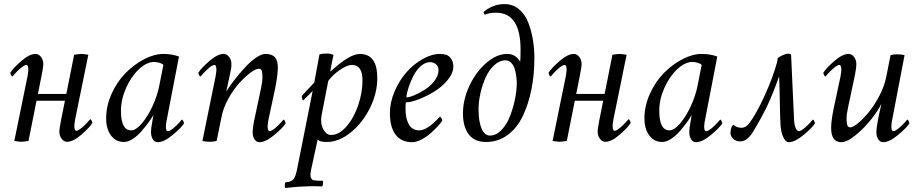

<svg xmlns="http://www.w3.org/2000/svg" viewBox="-20 -688 4508 937"><path d="M119.1 0Q91.8 3.9 84 3.9Q77.1 3.9 49.8 0L114.3 -315.4Q118.2 -338.9 118.2 -346.7Q118.2 -371.1 108.4 -371.1Q103.5 -371.1 96.4 -366.9Q89.4 -362.8 82.3 -356.9Q75.2 -351.1 67.6 -343.8Q60.1 -336.4 54.7 -330.6Q49.3 -324.7 44.9 -319.3L40 -314.5Q37.6 -314.5 33.9 -321.5Q30.3 -328.6 30.3 -333Q43 -354.5 83.3 -389.6Q123.5 -424.8 153.3 -424.8Q168.9 -424.8 180.2 -410.2Q191.4 -395.5 191.4 -374Q191.4 -363.3 183.6 -322.3L165 -229.5H303.7L341.8 -420.9Q369.1 -424.8 377 -424.8Q383.8 -424.8 411.1 -420.9L346.7 -105.5Q342.8 -82 342.8 -74.2Q342.8 -49.8 352.5 -49.8Q357.4 -49.8 364.5 -54Q371.6 -58.1 378.7 -64Q385.7 -69.8 393.3 -77.1Q400.9 -84.5 406.2 -90.3Q411.6 -96.2 416 -101.6L420.9 -106.4Q423.3 -106.4 427 -99.4Q430.7 -92.3 430.7 -87.9Q418 -66.4 377.7 -31.2Q337.4 3.9 307.6 3.9Q292 3.9 280.8 -10.7Q269.5 -25.4 269.5 -46.9Q269.5 -57.6 277.3 -98.6L296.9 -196.3H158.2Z M777.3 -424.8Q818.8 -424.8 853.5 -412.1L793.9 -103.5Q792.5 -97.7 791.3 -89.6Q790 -81.5 789.6 -71.5Q789.1 -61.5 791.5 -54.7Q793.9 -47.9 799.8 -47.9Q804.7 -47.9 811.8 -52Q818.8 -56.2 825.9 -62Q833 -67.9 840.6 -75.2Q848.1 -82.5 853.5 -88.4Q858.9 -94.2 863.3 -99.6L868.2 -104.5Q870.6 -104.5 874.3 -97.4Q877.9 -90.3 877.9 -85.9Q865.7 -65.4 823 -29.8Q780.3 5.9 750 5.9Q734.9 5.9 725.8 -8.3Q716.8 -22.5 716.8 -44.9Q716.8 -61 723.6 -96.7Q727.5 -120.1 728.5 -127Q719.7 -110.8 705.3 -91.1Q690.9 -71.3 671.1 -48.3Q651.4 -25.4 628.2 -10.3Q605 4.9 585 4.9Q545.4 4.9 521.7 -26.9Q498 -58.6 498 -110.4Q498 -171.4 524.9 -230.7Q551.8 -290 593 -331.8Q634.3 -373.5 683.6 -399.2Q732.9 -424.8 777.3 -424.8ZM732.4 -385.7Q695.8 -385.7 657.7 -349.9Q619.6 -314 595 -258.1Q570.3 -202.1 570.3 -147.5Q570.3 -51.8 620.1 -51.8Q643.6 -51.8 672.6 -86.2Q701.7 -120.6 724.6 -170.7Q747.6 -220.7 756.8 -267.6L777.3 -371.1Q771.5 -377.9 757.6 -381.8Q743.7 -385.7 732.4 -385.7Z M1101.6 -322.3 1084 -240.2Q1088.4 -249 1102.3 -268.8Q1116.2 -288.6 1138.2 -315.7Q1160.2 -342.8 1183.3 -366.9Q1206.5 -391.1 1231.7 -408Q1256.8 -424.8 1275.4 -424.8Q1307.6 -424.8 1321.8 -408.4Q1335.9 -392.1 1335.9 -360.4Q1335.9 -320.3 1322.3 -253.9L1290 -103.5Q1286.1 -84 1286.1 -72.3Q1286.1 -47.9 1295.9 -47.9Q1300.8 -47.9 1307.9 -52Q1314.9 -56.2 1322 -62Q1329.1 -67.9 1336.7 -75.2Q1344.2 -82.5 1349.6 -88.4Q1355 -94.2 1359.4 -99.6L1364.3 -104.5Q1366.7 -104.5 1370.4 -97.4Q1374 -90.3 1374 -85.9Q1361.8 -65.4 1319.1 -29.8Q1276.4 5.9 1246.1 5.9Q1231 5.9 1221.9 -8.3Q1212.9 -22.5 1212.9 -44.9Q1212.9 -61 1219.7 -96.7L1253.9 -257.8Q1260.7 -288.6 1260.7 -310.5Q1260.7 -333 1257.6 -342.8Q1254.4 -352.5 1242.2 -352.5Q1228.5 -352.5 1201.9 -332.8Q1175.3 -313 1147.2 -282Q1119.1 -251 1094.5 -206.5Q1069.8 -162.1 1061.5 -119.1Q1057.6 -99.6 1037.1 0Q1021.5 3.9 1002 3.9Q983.4 3.9 967.8 0L1032.2 -315.4Q1036.1 -338.9 1036.1 -346.7Q1036.1 -371.1 1026.4 -371.1Q1021.5 -371.1 1014.4 -366.9Q1007.3 -362.8 1000.2 -356.9Q993.2 -351.1 985.6 -343.8Q978 -336.4 972.7 -330.6Q967.3 -324.7 962.9 -319.3L958 -314.5Q955.6 -314.5 951.9 -321.5Q948.2 -328.6 948.2 -333Q960.9 -354.5 1001.2 -389.6Q1041.5 -424.8 1071.3 -424.8Q1086.9 -424.8 1098.1 -410.2Q1109.4 -395.5 1109.4 -374Q1109.4 -355 1101.6 -322.3Z M1697.3 -371.1Q1673.8 -371.1 1638.2 -346.4Q1602.5 -321.8 1582 -293L1549.8 -127.9Q1542 -86.9 1557.1 -58.1Q1572.3 -29.3 1595.7 -29.3Q1635.3 -29.3 1671.6 -71.8Q1708 -114.3 1728.5 -175.8Q1749 -237.3 1749 -295.9Q1749 -371.1 1697.3 -371.1ZM1736.3 -424.8Q1821.3 -424.8 1821.3 -306.6Q1821.3 -232.9 1784.9 -159.9Q1748.5 -86.9 1690.9 -41Q1633.3 4.9 1575.2 4.9Q1538.1 4.9 1530.3 -7.8L1498 141.6Q1495.1 154.8 1495.1 168.9Q1495.1 174.3 1498.8 181.9Q1502.4 189.5 1508.8 191.4Q1521.5 194.3 1554.7 194.3Q1557.6 194.8 1556.4 207.5Q1555.2 220.2 1551.8 221.7Q1544.9 221.7 1533.7 221.2Q1522.5 220.7 1517.6 220.7Q1445.8 220.7 1373 229.5Q1369.6 228.5 1369.9 216.1Q1370.1 203.6 1374 201.2Q1400.4 201.2 1413.1 185.5Q1421.9 173.8 1428.7 143.6L1505.9 -244.1L1459 -197.3Q1453.1 -204.6 1453.1 -216.8Q1453.1 -220.7 1456.1 -223.6L1513.7 -285.2L1539.1 -422.9Q1553.2 -426.8 1576.2 -426.8Q1593.8 -426.8 1607.4 -419.9Q1595.2 -362.3 1591.8 -337.9Q1685.5 -424.8 1736.3 -424.8Z M2127.9 -424.8Q2162.1 -424.8 2177.2 -407.2Q2192.4 -389.6 2192.4 -364.3Q2192.4 -331.1 2164.8 -297.6Q2137.2 -264.2 2099.1 -241Q2061 -217.8 2022.7 -203.1Q1984.4 -188.5 1960.9 -188.5Q1959 -182.6 1959 -157.2Q1959 -109.4 1975.3 -80.6Q1991.7 -51.8 2026.4 -51.8Q2034.2 -51.8 2043.2 -54.7Q2052.2 -57.6 2060.3 -62Q2068.4 -66.4 2076.9 -72.5Q2085.4 -78.6 2092 -84.5Q2098.6 -90.3 2105.2 -96.7Q2111.8 -103 2116 -107.4Q2120.1 -111.8 2123.5 -115.2L2127 -119.1Q2129.4 -119.1 2134 -111.6Q2138.7 -104 2138.7 -99.6Q2132.8 -89.8 2118.2 -73.7Q2103.5 -57.6 2083 -39.1Q2062.5 -20.5 2037.1 -7.3Q2011.7 5.9 1990.2 5.9Q1938.5 5.9 1910.6 -30.8Q1882.8 -67.4 1882.8 -135.7Q1882.8 -188 1905.5 -241.5Q1928.2 -294.9 1963.1 -334.7Q1998 -374.5 2042.2 -399.7Q2086.4 -424.8 2127.9 -424.8ZM1962.9 -212.9Q1978 -212.9 2003.7 -223.9Q2029.3 -234.9 2055.7 -252Q2082 -269 2101.1 -294.7Q2120.1 -320.3 2120.1 -345.7Q2120.1 -364.3 2107.4 -374.5Q2094.7 -384.8 2079.1 -384.8Q2055.2 -384.8 2033.4 -365.2Q2011.7 -345.7 1997.3 -317.4Q1982.9 -289.1 1973.9 -261.2Q1964.8 -233.4 1962.9 -212.9Z M2455.1 -424.8Q2496.6 -424.8 2518.6 -386.7Q2520.5 -398.4 2520.5 -445.3Q2520.5 -626 2400.4 -626Q2367.7 -626 2346.7 -616.2Q2344.7 -617.7 2342.3 -622.1Q2339.8 -626.5 2339.8 -628.9Q2355 -644 2382.3 -656Q2409.7 -668 2441.4 -668Q2481.9 -668 2511.7 -643.8Q2541.5 -619.6 2557.4 -579.3Q2573.2 -539.1 2580.6 -495.1Q2587.9 -451.2 2587.9 -403.3Q2587.9 -324.2 2573.7 -252.9Q2559.6 -181.6 2532 -123Q2504.4 -64.5 2458 -29.8Q2411.6 4.9 2352.5 4.9Q2295.9 4.9 2267.6 -32.2Q2239.3 -69.3 2239.3 -134.8Q2239.3 -201.7 2271 -269.5Q2302.7 -337.4 2353.5 -381.1Q2404.3 -424.8 2455.1 -424.8ZM2371.1 -26.4Q2400.4 -26.4 2426 -52.2Q2451.7 -78.1 2467.5 -117.7Q2483.4 -157.2 2492.7 -201.4Q2502 -245.6 2502 -284.2Q2502 -292.5 2501.2 -302.2Q2500.5 -312 2497.3 -329.3Q2494.1 -346.7 2488.8 -360.1Q2483.4 -373.5 2472.7 -383.5Q2461.9 -393.6 2447.3 -393.6Q2418 -393.6 2392.3 -370.1Q2366.7 -346.7 2350.3 -310.5Q2334 -274.4 2324.7 -233.2Q2315.4 -191.9 2315.4 -154.3Q2315.4 -95.2 2330.1 -60.8Q2344.7 -26.4 2371.1 -26.4Z M2746.1 0Q2718.8 3.9 2710.9 3.9Q2704.1 3.9 2676.8 0L2741.2 -315.4Q2745.1 -338.9 2745.1 -346.7Q2745.1 -371.1 2735.4 -371.1Q2730.5 -371.1 2723.4 -366.9Q2716.3 -362.8 2709.2 -356.9Q2702.1 -351.1 2694.6 -343.8Q2687 -336.4 2681.6 -330.6Q2676.3 -324.7 2671.9 -319.3L2667 -314.5Q2664.6 -314.5 2660.9 -321.5Q2657.2 -328.6 2657.2 -333Q2669.9 -354.5 2710.2 -389.6Q2750.5 -424.8 2780.3 -424.8Q2795.9 -424.8 2807.1 -410.2Q2818.4 -395.5 2818.4 -374Q2818.4 -363.3 2810.5 -322.3L2792 -229.5H2930.7L2968.8 -420.9Q2996.1 -424.8 3003.9 -424.8Q3010.7 -424.8 3038.1 -420.9L2973.6 -105.5Q2969.7 -82 2969.7 -74.2Q2969.7 -49.8 2979.5 -49.8Q2984.4 -49.8 2991.5 -54Q2998.5 -58.1 3005.6 -64Q3012.7 -69.8 3020.3 -77.1Q3027.8 -84.5 3033.2 -90.3Q3038.6 -96.2 3043 -101.6L3047.9 -106.4Q3050.3 -106.4 3054 -99.4Q3057.6 -92.3 3057.6 -87.9Q3044.9 -66.4 3004.6 -31.2Q2964.4 3.9 2934.6 3.9Q2918.9 3.9 2907.7 -10.7Q2896.5 -25.4 2896.5 -46.9Q2896.5 -57.6 2904.3 -98.6L2923.8 -196.3H2785.2Z M3404.3 -424.8Q3445.8 -424.8 3480.5 -412.1L3420.9 -103.5Q3419.4 -97.7 3418.2 -89.6Q3417 -81.5 3416.5 -71.5Q3416 -61.5 3418.5 -54.7Q3420.9 -47.9 3426.8 -47.9Q3431.6 -47.9 3438.7 -52Q3445.8 -56.2 3452.9 -62Q3460 -67.9 3467.5 -75.2Q3475.1 -82.5 3480.5 -88.4Q3485.8 -94.2 3490.2 -99.6L3495.1 -104.5Q3497.6 -104.5 3501.2 -97.4Q3504.9 -90.3 3504.9 -85.9Q3492.7 -65.4 3450 -29.8Q3407.2 5.9 3377 5.9Q3361.8 5.9 3352.8 -8.3Q3343.8 -22.5 3343.8 -44.9Q3343.8 -61 3350.6 -96.7Q3354.5 -120.1 3355.5 -127Q3346.7 -110.8 3332.3 -91.1Q3317.9 -71.3 3298.1 -48.3Q3278.3 -25.4 3255.1 -10.3Q3231.9 4.9 3211.9 4.9Q3172.4 4.9 3148.7 -26.9Q3125 -58.6 3125 -110.4Q3125 -171.4 3151.9 -230.7Q3178.7 -290 3220 -331.8Q3261.2 -373.5 3310.5 -399.2Q3359.9 -424.8 3404.3 -424.8ZM3359.4 -385.7Q3322.8 -385.7 3284.7 -349.9Q3246.6 -314 3221.9 -258.1Q3197.3 -202.1 3197.3 -147.5Q3197.3 -51.8 3247.1 -51.8Q3270.5 -51.8 3299.6 -86.2Q3328.6 -120.6 3351.6 -170.7Q3374.5 -220.7 3383.8 -267.6L3404.3 -371.1Q3398.4 -377.9 3384.5 -381.8Q3370.6 -385.7 3359.4 -385.7Z M3829.1 5.9Q3814 5.9 3802.7 -18.3Q3791.5 -42.5 3789.1 -78.1Q3787.1 -109.9 3785.6 -194.1Q3784.2 -278.3 3782.2 -315.4Q3752.4 -231.4 3725.8 -174.6Q3699.2 -117.7 3656.2 -46.9Q3627.4 2 3592.8 2Q3571.8 2 3558.3 -10.3Q3544.9 -22.5 3544.9 -41Q3544.9 -53.2 3549.1 -64.7Q3553.2 -76.2 3559.6 -79.1Q3574.2 -64.5 3598.6 -64.5Q3620.6 -64.5 3637.7 -87.9Q3670.9 -132.3 3711.2 -220.5Q3751.5 -308.6 3772.5 -384.8Q3773.9 -398.9 3775.4 -404.3Q3782.2 -410.6 3798.8 -418.2Q3815.4 -425.8 3825.2 -425.8Q3840.8 -425.8 3840.8 -418.9Q3843.3 -375 3848.6 -247.3Q3854 -119.6 3855.5 -98.6Q3856.9 -77.1 3863.3 -62.5Q3869.6 -47.9 3878.9 -47.9Q3883.8 -47.9 3890.9 -52Q3897.9 -56.2 3905 -62Q3912.1 -67.9 3919.7 -75.2Q3927.2 -82.5 3932.6 -88.4Q3938 -94.2 3942.4 -99.6L3947.3 -104.5Q3949.7 -104.5 3953.4 -97.4Q3957 -90.3 3957 -85.9Q3944.8 -65.4 3902.1 -29.8Q3859.4 5.9 3829.1 5.9Z M4263.7 -96.7Q4266.1 -111.3 4269 -124.5Q4272 -137.7 4275.4 -153.8Q4278.8 -169.9 4281.2 -181.6Q4267.6 -151.9 4234.4 -109.1Q4201.2 -66.4 4158 -30.3Q4114.7 5.9 4085 5.9Q4036.1 5.9 4036.1 -64.5Q4036.1 -99.1 4049.8 -165L4082 -315.4Q4085.9 -338.9 4085.9 -346.7Q4085.9 -371.1 4076.2 -371.1Q4071.3 -371.1 4064.2 -366.9Q4057.1 -362.8 4050 -356.9Q4043 -351.1 4035.4 -343.8Q4027.8 -336.4 4022.5 -330.6Q4017.1 -324.7 4012.7 -319.3L4007.8 -314.5Q4005.4 -314.5 4001.7 -321.5Q3998 -328.6 3998 -333Q4010.7 -354.5 4051 -389.6Q4091.3 -424.8 4121.1 -424.8Q4136.7 -424.8 4147.9 -410.2Q4159.2 -395.5 4159.2 -374Q4159.2 -358.4 4152.3 -322.3L4118.2 -161.1Q4111.3 -130.4 4111.3 -108.4Q4111.3 -87.9 4115 -77.1Q4118.7 -66.4 4129.9 -66.4Q4143.1 -66.4 4168.7 -87.9Q4194.3 -109.4 4221.4 -142.6Q4248.5 -175.8 4272.5 -222.2Q4296.4 -268.6 4304.7 -311.5Q4308.1 -328.6 4314.9 -362.5Q4321.8 -396.5 4326.2 -418.9Q4339.4 -422.9 4356.4 -422.9Q4378.9 -422.9 4394.5 -418.9L4334 -103.5Q4330.1 -84 4330.1 -72.3Q4330.1 -47.9 4339.8 -47.9Q4344.7 -47.9 4351.8 -52Q4358.9 -56.2 4366 -62Q4373 -67.9 4380.6 -75.2Q4388.2 -82.5 4393.6 -88.4Q4398.9 -94.2 4403.3 -99.6L4408.2 -104.5Q4410.6 -104.5 4414.3 -97.4Q4418 -90.3 4418 -85.9Q4405.8 -65.4 4363 -29.8Q4320.3 5.9 4290 5.9Q4274.9 5.9 4265.9 -8.3Q4256.8 -22.5 4256.8 -44.9Q4256.8 -61 4263.7 -96.7Z"/></svg>

Font: Crimson
Style: Italic
Weight: 400
Italic angle: -11°
Version: Version 0.8